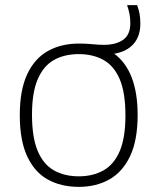

<svg xmlns="http://www.w3.org/2000/svg" viewBox="-20 -718 612 747"><path d="M286.5 9Q217.5 9 166 -19.5Q114.5 -48 85.8 -109.8Q57 -171.5 57 -270Q57 -367.5 85.8 -429Q114.5 -490.5 166.2 -519.5Q218 -548.5 287 -548.5Q316 -548.5 340.2 -546Q364.5 -543.5 383 -543.5Q432 -543.5 459.5 -563.5Q487 -583.5 487 -627Q487 -647.5 483.8 -664Q480.5 -680.5 474.5 -698H513.5Q520 -680.5 523 -664.2Q526 -648 526 -625.5Q526 -577 499.5 -547Q473 -517 424.5 -509Q515.5 -441.5 515.5 -270.5Q515.5 -173 486.5 -111.2Q457.5 -49.5 406 -20.2Q354.5 9 286.5 9ZM286.5 -32Q341.5 -32 382.5 -55Q423.5 -78 445.8 -130Q468 -182 468 -269Q468 -357.5 445.8 -409.8Q423.5 -462 382.5 -484.8Q341.5 -507.5 286.5 -507.5Q231 -507.5 190.2 -484.8Q149.5 -462 127 -410.2Q104.5 -358.5 104.5 -271.5Q104.5 -183 126.8 -130.5Q149 -78 190 -55Q231 -32 286.5 -32Z"/></svg>

Font: Encode Sans SemiExpanded SemiExpanded ExtraLight
Style: Regular
Weight: 200
Width: 6
Designer: Multiple Designers
Foundry: Impallari Type
Version: Version 3.000; ttfautohint (v1.8.3) -l 8 -r 50 -G 200 -x 14 